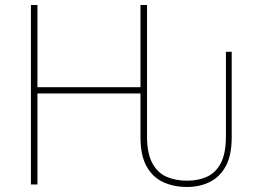

<svg xmlns="http://www.w3.org/2000/svg" viewBox="-20 -734 1040 764"><path d="M103 0V-714H129V-387H539V-714H565V-192Q565 -124 586 -85Q607 -46 643 -30.5Q679 -15 725 -15Q770 -15 805 -31.5Q840 -48 859.5 -86.5Q879 -125 879 -192V-528H902V-188Q902 -115 878 -72Q854 -29 814 -9.5Q774 10 725 10Q671 10 629 -9.5Q587 -29 563 -72.5Q539 -116 539 -188V-362H129V0Z"/></svg>

Font: Noto Sans Thin
Style: Regular
Weight: 100
Designer: Monotype Design Team
Foundry: Monotype Imaging Inc.
Version: Version 2.007